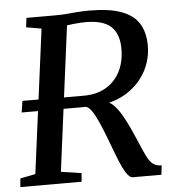

<svg xmlns="http://www.w3.org/2000/svg" viewBox="-53 -800 770 849"><g transform="rotate(-5 332.0 -375.5)"><path d="M3 0 6.5 -38 74 -51.5 157.5 -690 90 -701.5 95 -743H226Q252 -743 274.2 -745Q296.5 -747 320.5 -749Q344.5 -751 374 -751Q463 -751 516.5 -731.2Q570 -711.5 594.2 -672.8Q618.5 -634 619 -576.5Q619.5 -514.5 591 -461.5Q562.5 -408.5 510.5 -373.8Q458.5 -339 389 -331L409.5 -340.5Q428.5 -341.5 447 -322.5Q465.5 -303.5 482 -274.8Q498.5 -246 511.5 -217.5Q524.5 -189 532.5 -170.5Q547.5 -135.5 558.2 -110.8Q569 -86 579 -70.8Q589 -55.5 601.8 -48.5Q614.5 -41.5 634 -41L629 0H501.5Q492 0 481.5 -12Q471 -24 459 -48.5Q447 -73 433 -110.5Q419.5 -146.5 405.5 -183.2Q391.5 -220 377.8 -251.5Q364 -283 350.2 -303.8Q336.5 -324.5 323.5 -328Q320 -328 310 -328Q300 -328 280.8 -328Q261.5 -328 229.8 -328Q198 -328 150.8 -328Q103.5 -328 37.5 -328L45.5 -379Q100.5 -378.5 142.2 -378.5Q184 -378.5 214.8 -378.2Q245.5 -378 266.5 -378Q287.5 -378 301.2 -378Q315 -378 322.2 -378.2Q329.5 -378.5 332.5 -378.5Q373 -380.5 404.8 -396Q436.5 -411.5 458.5 -437.8Q480.5 -464 491.5 -499.2Q502.5 -534.5 501.5 -576.5Q500 -638.5 465.5 -670Q431 -701.5 353 -701.5Q345.5 -701.5 332 -700.8Q318.5 -700 302.8 -698.5Q287 -697 273.8 -694.8Q260.5 -692.5 253 -689.5L275 -726L187.5 -51.5L278 -38L275 0Z"/></g></svg>

Font: Merriweather 36pt Medium
Style: Italic
Weight: 500
Italic angle: -7.8°
Version: Version 2.101